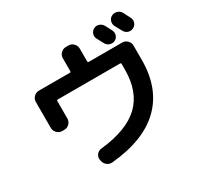

<svg xmlns="http://www.w3.org/2000/svg" viewBox="-181 -1050 1361 1318"><g transform="rotate(-30 500.0 -391.5)"><path d="M160.2 -309.6Q136.7 -309.6 119.6 -326.7Q102.5 -343.8 102.5 -367.2V-573.2Q102.5 -596.7 119.6 -613.3Q136.7 -629.9 160.2 -629.9H405.3Q413.1 -629.9 413.1 -638.7V-740.2Q413.1 -763.7 430.2 -780.3Q447.3 -796.9 469.7 -796.9H490.2Q513.7 -796.9 530.3 -779.8Q546.9 -762.7 546.9 -740.2V-638.7Q546.9 -629.9 554.7 -629.9H820.3Q843.8 -629.9 860.4 -612.8Q877 -595.7 877 -573.2V-460Q877 -235.4 744.6 -105.5Q612.3 24.4 350.6 48.8Q326.2 50.8 308.1 36.1Q290 21.5 286.1 -2.9L284.2 -10.7Q281.2 -33.2 295.4 -51.3Q309.6 -69.3 333 -71.3Q543.9 -93.8 643.6 -189Q743.2 -284.2 743.2 -460V-504.9Q743.2 -512.7 735.4 -512.7H242.2Q233.4 -512.7 233.4 -504.9V-367.2Q233.4 -343.8 216.8 -326.7Q200.2 -309.6 176.8 -309.6ZM703.1 -811.5Q722.7 -821.3 743.2 -814.5Q763.7 -807.6 775.4 -788.1Q780.3 -779.3 789.1 -761.7Q797.9 -744.1 802.7 -735.4Q812.5 -715.8 805.7 -694.8Q798.8 -673.8 779.3 -665Q760.7 -656.2 739.7 -663.1Q718.8 -669.9 709 -689.5Q704.1 -698.2 694.8 -715.8Q685.5 -733.4 680.7 -742.2Q670.9 -760.7 677.7 -781.2Q684.6 -801.8 703.1 -811.5ZM927.7 -802.7Q932.6 -793 942.4 -773.9Q952.1 -754.9 956.1 -747.1Q965.8 -727.5 959 -707Q952.1 -686.5 932.1 -676.8Q912.1 -667 891.6 -673.8Q871.1 -680.7 860.4 -701.2Q851.6 -718.8 831.1 -754.9Q821.3 -774.4 827.6 -795.4Q834 -816.4 854 -826.2Q874 -835.9 896 -828.6Q918 -821.3 927.7 -802.7Z"/></g></svg>

Font: Rounded Mgen+ 1m bold
Style: Bold
Weight: 700
Designer: [Source Han Sans]
Ryoko NISHIZUKA  (kana & ideographs); Paul D. Hunt (Latin, Greek & Cyrillic); Wenlong ZHANG  (bopomofo
Version: Version 1.059.20150602